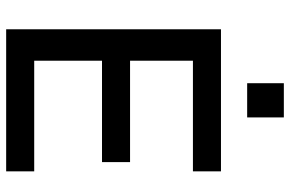

<svg xmlns="http://www.w3.org/2000/svg" viewBox="-179 -762 941 623"><g transform="rotate(90 291.5 -450.5)"><path d="M75 -697H536V-606H177V-402H506V-311H177V-91H536V0H75ZM250 -901H361V-782H250Z"/></g></svg>

Font: Hanken Grotesk Medium
Style: Regular
Weight: 500
Designer: Alfredo Marco Pradil
Foundry: Hanken Design Co.
Version: Version 3.014